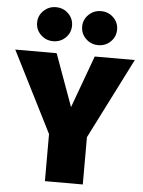

<svg xmlns="http://www.w3.org/2000/svg" viewBox="-77 -992 773 1040"><g transform="rotate(5 310.0 -472.0)"><path d="M635 -696 413 -257V0H207V-256L-15 -696H210L313 -412L417 -696ZM280 -852Q280 -813 252.5 -786Q225 -759 185 -759Q146 -759 118 -786Q90 -813 90 -852Q90 -890 118 -917Q146 -944 185 -944Q225 -944 252.5 -917Q280 -890 280 -852ZM525 -852Q525 -813 497.5 -786Q470 -759 430 -759Q391 -759 363 -786Q335 -813 335 -852Q335 -890 363 -917Q391 -944 430 -944Q470 -944 497.5 -917Q525 -890 525 -852Z"/></g></svg>

Font: Fira Sans Black
Style: Regular
Weight: 900
Designer: Carrois Corporate & Edenspiekermann AG
Foundry: Carrois Corporate GbR & Edenspiekermann AG
Version: Version 4.203